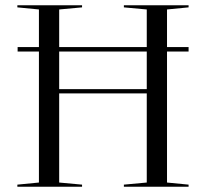

<svg xmlns="http://www.w3.org/2000/svg" viewBox="-20 -710 785 730"><path d="M47 -531H128V-674L46 -682V-690H292V-682L205 -674V-531H538V-674L451 -682V-690H697V-682L615 -674V-531H697V-514H615V-16L697 -8V0H451V-8L538 -16V-355H205V-16L292 -8V0H46V-8L128 -16V-514H47ZM538 -371V-514H205V-371Z"/></svg>

Font: Libre Caslon Display
Style: Regular
Weight: 400
Designer: Pablo Impallari, Rodrigo Fuenzalida
Foundry: Pablo Impallari, Rodrigo Fuenzalida
Version: Version 1.002; ttfautohint (v1.5)